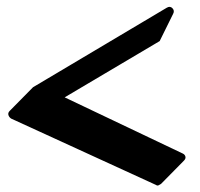

<svg xmlns="http://www.w3.org/2000/svg" viewBox="-20 -534 595 570"><path d="M526 -57Q532 -63 530.5 -69Q529 -75 523 -78L172 -245L454 -412L494 -493Q499 -502 492 -509.5Q485 -517 475 -511L78 -275L9 -205Q3 -199 5 -192.5Q7 -186 13 -182L443 15Q447 18 451 16Q455 14 458 12Z"/></svg>

Font: MM Taunggyi
Style: Regular
Weight: 400
Designer: Khon Soe Zaw Thu
Version: Version 1.00 July 18, 2016, initial release